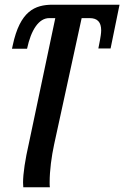

<svg xmlns="http://www.w3.org/2000/svg" viewBox="-20 -556 528 816"><path d="M79 240H192C191 236 191 227 191 219C191 168 199 109 210 58L327 -479H361C394 -479 410 -462 410 -427C410 -415 407 -397 405 -386L398 -350H450L488 -536H204C128 -536 65 -509 34 -363L31 -349H95C112 -429 145 -479 189 -479H215L103 52C87 122 78 181 78 220C78 226 79 235 79 240Z"/></svg>

Font: Noto Serif Condensed Semi
Style: Italic
Weight: 600
Width: 3
Italic angle: -12°
Designer: Monotype Design Team
Foundry: Monotype Imaging Inc.
Version: Version 1.901